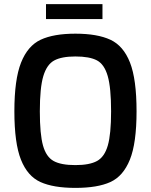

<svg xmlns="http://www.w3.org/2000/svg" viewBox="-20 -909 735 935"><path d="M50 -367Q50 -522 82.5 -604Q115 -686 178 -715.5Q241 -745 347 -745Q454 -745 517.5 -715.5Q581 -686 613 -604.5Q645 -523 645 -367Q645 -212 612.5 -131.5Q580 -51 517.5 -22.5Q455 6 347 6Q240 6 177 -22.5Q114 -51 82 -131.5Q50 -212 50 -367ZM521 -367Q521 -482 504.5 -539Q488 -596 452 -615Q416 -634 347 -634Q280 -634 244 -614.5Q208 -595 191 -538.5Q174 -482 174 -367Q174 -255 189.5 -200Q205 -145 241 -125Q277 -105 347 -105Q416 -105 452.5 -125Q489 -145 505 -200.5Q521 -256 521 -367ZM204 -889H479V-816H204Z"/></svg>

Font: Exo SemiBold
Style: Regular
Weight: 600
Designer: Natanael Gama
Foundry: Natanael Gama
Version: Version 1.500